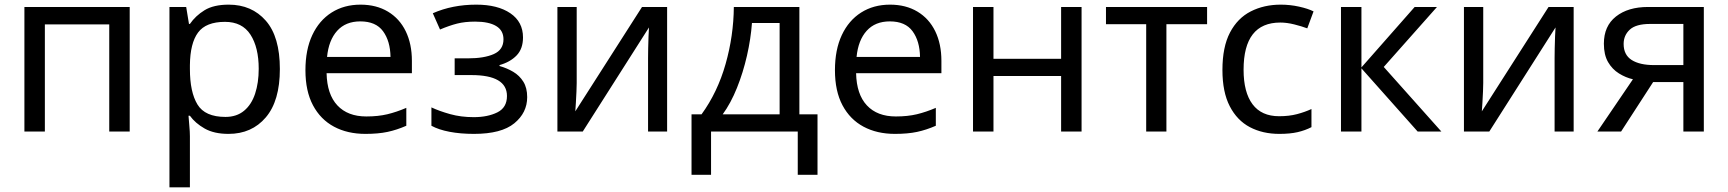

<svg xmlns="http://www.w3.org/2000/svg" viewBox="-20 -566 7435 826"><path d="M538 -536V0H450V-461H173V0H85V-536Z M964 -546Q1063 -546 1123.5 -477Q1184 -408 1184 -269Q1184 -132 1123.5 -61Q1063 10 963 10Q901 10 860.5 -13Q820 -36 797 -68H791Q792 -51 794.5 -25Q797 1 797 20V240H709V-536H781L793 -463H797Q821 -498 860 -522Q899 -546 964 -546ZM948 -472Q866 -472 832 -426Q798 -380 797 -286V-269Q797 -170 829.5 -116.5Q862 -63 950 -63Q998 -63 1030 -89.5Q1062 -116 1077.5 -163Q1093 -210 1093 -270Q1093 -362 1057.5 -417Q1022 -472 948 -472Z M1531 -546Q1599 -546 1649 -516Q1699 -486 1725.5 -431.5Q1752 -377 1752 -304V-251H1385Q1387 -160 1431.5 -112.5Q1476 -65 1556 -65Q1607 -65 1646.5 -74.5Q1686 -84 1728 -102V-25Q1687 -7 1647 1.5Q1607 10 1552 10Q1475 10 1417 -21Q1359 -52 1326.5 -113Q1294 -174 1294 -264Q1294 -352 1323.5 -415Q1353 -478 1406.5 -512Q1460 -546 1531 -546ZM1530 -474Q1467 -474 1430.5 -433.5Q1394 -393 1387 -321H1660Q1659 -389 1628 -431.5Q1597 -474 1530 -474Z M2029 -546Q2121 -546 2175.5 -509Q2230 -472 2230 -405Q2230 -356 2202.5 -327.5Q2175 -299 2129 -286V-282Q2161 -273 2188 -257Q2215 -241 2231.5 -214.5Q2248 -188 2248 -148Q2248 -81 2192.5 -35.5Q2137 10 2019 10Q1961 10 1914 1Q1867 -8 1836 -25V-104Q1870 -88 1916.5 -75Q1963 -62 2018 -62Q2078 -62 2119.5 -82.5Q2161 -103 2161 -153Q2161 -243 2008 -243H1936V-315H1994Q2063 -315 2104.5 -333.5Q2146 -352 2146 -397Q2146 -435 2114.5 -454Q2083 -473 2024 -473Q1980 -473 1946.5 -464.5Q1913 -456 1873 -439L1842 -509Q1926 -546 2029 -546Z M2461 -536V-209Q2461 -196 2460 -172.5Q2459 -149 2457.5 -124.5Q2456 -100 2455 -87L2742 -536H2850V0H2768V-316Q2768 -332 2768.5 -358Q2769 -384 2770 -409.5Q2771 -435 2772 -448L2487 0H2378V-536Z M3419 -536V-74H3497V186H3412V0H3039V186H2955V-74H2998Q3067 -169 3101.5 -290.5Q3136 -412 3137 -536ZM3334 -467H3215Q3210 -399 3193.5 -326.5Q3177 -254 3150.5 -188Q3124 -122 3089 -74H3334Z M3809 -546Q3877 -546 3927 -516Q3977 -486 4003.5 -431.5Q4030 -377 4030 -304V-251H3663Q3665 -160 3709.5 -112.5Q3754 -65 3834 -65Q3885 -65 3924.5 -74.5Q3964 -84 4006 -102V-25Q3965 -7 3925 1.5Q3885 10 3830 10Q3753 10 3695 -21Q3637 -52 3604.5 -113Q3572 -174 3572 -264Q3572 -352 3601.5 -415Q3631 -478 3684.5 -512Q3738 -546 3809 -546ZM3808 -474Q3745 -474 3708.5 -433.5Q3672 -393 3665 -321H3938Q3937 -389 3906 -431.5Q3875 -474 3808 -474Z M4254 -536V-313H4545V-536H4633V0H4545V-239H4254V0H4166V-536Z M5173 -462H4998V0H4911V-462H4738V-536H5173Z M5484 10Q5412 10 5357 -19Q5302 -48 5270.5 -109Q5239 -170 5239 -265Q5239 -364 5271.5 -426Q5304 -488 5361 -517Q5418 -546 5490 -546Q5530 -546 5568.5 -537.5Q5607 -529 5631 -517L5604 -444Q5580 -453 5548 -461Q5516 -469 5488 -469Q5330 -469 5330 -266Q5330 -169 5368.5 -117.5Q5407 -66 5483 -66Q5526 -66 5560 -75Q5594 -84 5622 -97V-19Q5595 -5 5562.5 2.5Q5530 10 5484 10Z M6066 -536H6162L5933 -278L6181 0H6079L5837 -272V0H5749V-536H5837V-276Z M6361 -536V-209Q6361 -196 6360 -172.5Q6359 -149 6357.5 -124.5Q6356 -100 6355 -87L6642 -536H6750V0H6668V-316Q6668 -332 6668.5 -358Q6669 -384 6670 -409.5Q6671 -435 6672 -448L6387 0H6278V-536Z M6954 0H6852L7005 -225Q6974 -232 6945 -250Q6916 -268 6898 -299Q6880 -330 6880 -378Q6880 -454 6932 -495Q6984 -536 7070 -536H7310V0H7222V-213H7092ZM6965 -377Q6965 -330 6999.5 -308Q7034 -286 7096 -286H7222V-463H7079Q7018 -463 6991.5 -438.5Q6965 -414 6965 -377Z"/></svg>

Font: Noto Sans
Style: Regular
Weight: 400
Designer: Monotype Design Team
Foundry: Monotype Imaging Inc.
Version: Version 1.902